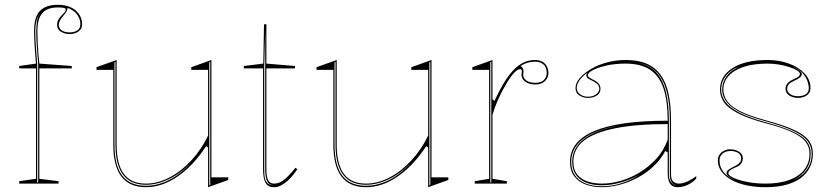

<svg xmlns="http://www.w3.org/2000/svg" viewBox="-20 -765 3467 800"><path d="M60 0V-10L130 -20V-480H60V-490L130 -500Q126 -541 124 -576.5Q122 -612 122 -637Q122 -675 132.5 -698.5Q143 -722 165 -733.5Q187 -745 221 -745Q243 -745 261.5 -739.5Q280 -734 293.5 -723Q307 -712 314.5 -697Q322 -682 322 -664Q322 -650 314.5 -641Q307 -632 295 -627.5Q283 -623 270 -623Q251 -623 234.5 -632.5Q218 -642 218 -661Q218 -674 223.5 -683.5Q229 -693 236 -700Q243 -707 248.5 -713Q254 -719 254 -725Q254 -730 247 -732Q240 -734 221 -734Q177 -734 156.5 -710.5Q136 -687 136 -637Q136 -613 137 -589Q138 -565 140 -542.5Q142 -520 144 -500L279 -490V-480H144V-20L224 -10V0ZM152 -715Q144 -707 138.5 -696Q133 -685 130 -670.5Q127 -656 127 -637Q127 -598 130 -562Q133 -526 135 -500V-5H139V-500Q137 -526 134 -562Q131 -598 131 -637Q131 -648 132 -657.5Q133 -667 134 -677Q136 -688 140.5 -698Q145 -708 152 -715ZM225 -661Q225 -647 237 -638.5Q249 -630 270 -630Q291 -630 303 -639Q315 -648 315 -664Q315 -676 311 -686.5Q307 -697 300 -706Q293 -715 283 -721.5Q273 -728 261 -732V-729Q261 -724 257 -717Q253 -710 242 -697Q234 -688 229.5 -678.5Q225 -669 225 -661Z M588 15Q520 15 486 -29Q452 -73 452 -162V-474H382V-485L466 -515V-162Q466 -80 496.5 -40Q527 0 588 0Q637 0 686 -25.5Q735 -51 777 -96.5Q819 -142 847 -200V-474H777V-485L861 -515V-26H931V-15L847 15V-150L839 -156Q785 -74 720 -29.5Q655 15 588 15ZM856 -507 852 -505V7L856 5ZM461 -507 457 -505V-163Q457 -75 489.5 -33Q522 9 588 9Q634 9 681.5 -13.5Q729 -36 776 -87Q729 -39 681 -17Q633 5 588 5Q524 5 492.5 -37Q461 -79 461 -163Z M1122 15Q1097 15 1086.5 -3Q1076 -21 1076 -61V-480H996V-490L1077 -500L1080 -664H1090V-500L1209 -490V-480H1090V-61Q1090 -28 1097.5 -14Q1105 0 1122 0Q1146 0 1167.5 -19Q1189 -38 1211 -66L1219 -60Q1211 -48 1200.5 -35Q1190 -22 1177 -10.5Q1164 1 1150 8Q1136 15 1122 15ZM1122 7Q1101 6 1093 -10Q1085 -26 1085 -61V-640L1081 -490V-61Q1081 -50 1081.5 -40Q1082 -30 1084 -21.5Q1086 -13 1090.5 -6.5Q1095 0 1102 3Q1106 5 1111 6Q1116 7 1122 7Z M1505 15Q1437 15 1403 -29Q1369 -73 1369 -162V-474H1299V-485L1383 -515V-162Q1383 -80 1413.5 -40Q1444 0 1505 0Q1554 0 1603 -25.5Q1652 -51 1694 -96.5Q1736 -142 1764 -200V-474H1694V-485L1778 -515V-26H1848V-15L1764 15V-150L1756 -156Q1702 -74 1637 -29.5Q1572 15 1505 15ZM1773 -507 1769 -505V7L1773 5ZM1378 -507 1374 -505V-163Q1374 -75 1406.5 -33Q1439 9 1505 9Q1551 9 1598.5 -13.5Q1646 -36 1693 -87Q1646 -39 1598 -17Q1550 5 1505 5Q1441 5 1409.5 -37Q1378 -79 1378 -163Z M1958 0V-10L2018 -20V-474H1948V-485L2032 -515V-352L2040 -344Q2057 -380 2072.5 -407.5Q2088 -435 2103 -454Q2129 -487 2154.5 -501Q2180 -515 2208 -515Q2226 -515 2238.5 -508.5Q2251 -502 2258 -490Q2265 -478 2265 -461Q2265 -449 2259 -438Q2253 -427 2241 -420Q2229 -413 2210 -413Q2194 -413 2181 -418Q2168 -423 2160.5 -432.5Q2153 -442 2153 -453Q2153 -457 2153.5 -459.5Q2154 -462 2154 -465Q2154 -468 2154 -470Q2154 -477 2148 -477Q2135 -477 2118.5 -457.5Q2102 -438 2085 -408Q2070 -383 2056 -351.5Q2042 -320 2032 -287V-20L2092 -10V0ZM2027 -508 2023 -506V-5H2027ZM2208 -508Q2192 -508 2177.5 -503.5Q2163 -499 2149 -490Q2155 -486 2158 -481Q2161 -476 2161 -470Q2161 -468 2161 -465Q2161 -462 2160.5 -459Q2160 -456 2160 -453Q2160 -439 2173.5 -429.5Q2187 -420 2210 -420Q2236 -420 2247 -432.5Q2258 -445 2258 -461Q2258 -484 2245 -496Q2232 -508 2208 -508Z M2587 -515Q2638 -515 2673.5 -500Q2709 -485 2732 -454Q2755 -423 2765.5 -375Q2776 -327 2776 -262V-37Q2776 -17 2785.5 -8.5Q2795 0 2808 0Q2825 0 2844.5 -9Q2864 -18 2881 -31V-20Q2870 -9 2857 -1Q2844 7 2830.5 11Q2817 15 2804 15Q2782 15 2772 0.5Q2762 -14 2762 -43Q2762 -76 2762 -91.5Q2762 -107 2762 -114.5Q2762 -122 2762 -130L2752 -136Q2733 -100 2703 -72Q2673 -44 2636.5 -24.5Q2600 -5 2561.5 5Q2523 15 2488 15Q2452 15 2422 4.5Q2392 -6 2373.5 -29.5Q2355 -53 2355 -91Q2355 -176 2456 -219Q2557 -262 2762 -262Q2762 -344 2744.5 -396.5Q2727 -449 2688.5 -474.5Q2650 -500 2587 -500Q2541 -500 2505 -491.5Q2469 -483 2449 -472Q2429 -461 2429 -451Q2429 -447 2435 -442.5Q2441 -438 2457 -430Q2482 -417 2482 -395Q2482 -376 2466 -366.5Q2450 -357 2430 -357Q2411 -357 2394.5 -367Q2378 -377 2378 -398Q2378 -419 2395.5 -439.5Q2413 -460 2442.5 -477.5Q2472 -495 2509.5 -505Q2547 -515 2587 -515ZM2762 -248Q2631 -248 2543.5 -230.5Q2456 -213 2412.5 -178.5Q2369 -144 2369 -91Q2369 -58 2385 -38Q2401 -18 2428 -9Q2455 0 2488 0Q2525 0 2566 -11.5Q2607 -23 2645.5 -46.5Q2684 -70 2715 -104Q2746 -138 2762 -183ZM2488 11Q2529 11 2569 -1.5Q2609 -14 2643 -36Q2605 -15 2564.5 -4Q2524 7 2488 7Q2449 7 2421 -4.5Q2393 -16 2378.5 -38Q2364 -60 2364 -91Q2364 -157 2431 -198Q2498 -239 2622 -249Q2495 -239 2427.5 -198Q2360 -157 2360 -91Q2360 -58 2375 -35.5Q2390 -13 2419 -1Q2448 11 2488 11ZM2634 -504Q2660 -499 2681 -488.5Q2702 -478 2718 -459Q2743 -430 2755 -380.5Q2767 -331 2767 -262V-37Q2767 -28 2769 -20.5Q2771 -13 2775 -7.5Q2779 -2 2785 2Q2787 4 2790 5.5Q2793 7 2797 8Q2782 1 2776.5 -9Q2771 -19 2771 -37V-262Q2771 -332 2758.5 -381Q2746 -430 2720 -460Q2709 -472 2696 -481Q2683 -490 2667.5 -495.5Q2652 -501 2634 -504ZM2430 -362Q2450 -362 2463.5 -372Q2477 -382 2477 -395Q2477 -409 2467 -416.5Q2457 -424 2445 -430Q2438 -433 2430.5 -438Q2423 -443 2423 -451Q2423 -457 2428 -462Q2414 -453 2404 -442Q2394 -431 2388.5 -420Q2383 -409 2383 -398Q2383 -383 2396.5 -372.5Q2410 -362 2430 -362Z M3170 15Q3126 15 3089.5 7Q3053 -1 3026.5 -16Q3000 -31 2985.5 -51.5Q2971 -72 2971 -97Q2971 -111 2978.5 -121.5Q2986 -132 2998 -137.5Q3010 -143 3023 -143Q3036 -143 3048 -138.5Q3060 -134 3067.5 -126Q3075 -118 3075 -105Q3075 -93 3068 -83.5Q3061 -74 3048 -69Q3029 -61 3022 -55.5Q3015 -50 3015 -43Q3015 -34 3036.5 -24Q3058 -14 3093.5 -7Q3129 0 3170 0Q3228 0 3268.5 -15Q3309 -30 3331 -58Q3353 -86 3353 -125Q3353 -154 3335.5 -175.5Q3318 -197 3278 -215.5Q3238 -234 3168 -252Q3098 -271 3056.5 -292Q3015 -313 2997.5 -337.5Q2980 -362 2980 -392Q2980 -448 3032.5 -481.5Q3085 -515 3178 -515Q3227 -515 3267.5 -500Q3308 -485 3332.5 -459Q3357 -433 3357 -398Q3357 -384 3349.5 -375Q3342 -366 3330 -361.5Q3318 -357 3305 -357Q3295 -357 3286 -359.5Q3277 -362 3269.5 -366.5Q3262 -371 3257.5 -378.5Q3253 -386 3253 -395Q3253 -420 3285 -434Q3301 -441 3307 -446Q3313 -451 3313 -457Q3313 -464 3301 -471.5Q3289 -479 3269 -485.5Q3249 -492 3225.5 -496Q3202 -500 3178 -500Q3120 -500 3079 -486.5Q3038 -473 3016 -448.5Q2994 -424 2994 -392Q2994 -366 3010.5 -343Q3027 -320 3065.5 -301Q3104 -282 3170 -264Q3244 -244 3287 -224.5Q3330 -205 3348.5 -181.5Q3367 -158 3367 -125Q3367 -92 3353.5 -66Q3340 -40 3315 -22Q3290 -4 3253.5 5.5Q3217 15 3170 15ZM3043 -14Q3024 -24 3015.5 -30.5Q3007 -37 3007 -44Q3007 -52 3017 -59Q3027 -66 3040 -72Q3055 -79 3061.5 -87Q3068 -95 3068 -105Q3068 -121 3054.5 -128.5Q3041 -136 3023 -136Q3011 -136 3001 -131.5Q2991 -127 2984.5 -118Q2978 -109 2978 -97Q2978 -69 2994.5 -48.5Q3011 -28 3043 -14ZM3285 -14Q3310 -25 3327 -41Q3344 -57 3353 -78Q3362 -99 3362 -125Q3362 -156 3344 -178.5Q3326 -201 3284 -220.5Q3242 -240 3169 -260Q3118 -274 3083.5 -288.5Q3049 -303 3028.5 -319.5Q3008 -336 2998.5 -354Q2989 -372 2989 -392Q2989 -422 3008 -448Q3027 -474 3067 -490Q3025 -476 3005 -449.5Q2985 -423 2985 -392Q2985 -364 3002.5 -340.5Q3020 -317 3060 -296Q3100 -275 3169 -256Q3240 -237 3281.5 -218Q3323 -199 3340.5 -177Q3358 -155 3358 -125Q3358 -87 3339 -59Q3320 -31 3285 -14ZM3305 -364Q3317 -364 3327.5 -367.5Q3338 -371 3344 -378.5Q3350 -386 3350 -398Q3350 -410 3344.5 -426.5Q3339 -443 3325 -459.5Q3311 -476 3285 -486Q3305 -476 3313 -469.5Q3321 -463 3321 -456Q3321 -448 3311.5 -441Q3302 -434 3288 -428Q3273 -421 3266.5 -413.5Q3260 -406 3260 -395Q3260 -385 3266.5 -378Q3273 -371 3283 -367.5Q3293 -364 3305 -364Z"/></svg>

Font: Kalnia Glaze Thin
Style: Regular
Weight: 100
Designer: Frida Medrano
Foundry: Frida Medrano
Version: Version 1.110